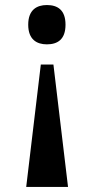

<svg xmlns="http://www.w3.org/2000/svg" viewBox="-20 -562 374 762"><path d="M166 -542C126 -542 92 -523 92 -464C92 -405 126 -386 166 -386C208 -386 240 -405 240 -464C240 -523 208 -542 166 -542ZM192 -306H142L84 180H250Z"/></svg>

Font: Noto Serif Tamil ExtraCondensed ExtraBold
Style: Regular
Weight: 800
Width: 2
Designer: Indian Type Foundry, Tom Grace, and the Monotype Design Team
Foundry: Monotype Imaging Inc.
Version: Version 2.004